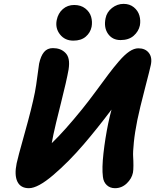

<svg xmlns="http://www.w3.org/2000/svg" viewBox="-20 -1006 810 1002"><path d="M608.9 -796.9Q566.9 -796.9 543.9 -829.3Q521 -861.8 530.8 -910.2Q537.1 -942.9 564.5 -964.4Q591.8 -985.8 625 -985.8Q656.7 -985.8 678.5 -968Q700.2 -950.2 707.5 -924.8Q714.8 -899.4 710 -873Q703.1 -841.8 677.5 -819.3Q651.9 -796.9 608.9 -796.9ZM362.8 -793.9Q318.8 -793.9 293.2 -826.2Q267.6 -858.4 275.9 -900.9Q283.2 -937 307.9 -958.5Q332.5 -980 367.2 -980Q401.9 -980 425 -961.9Q448.2 -943.8 455.6 -918.2Q462.9 -892.6 458 -866.2Q451.7 -835.4 427.5 -814.7Q403.3 -793.9 362.8 -793.9ZM130.9 -23.9Q87.4 -23.9 70.8 -58.1Q54.2 -92.3 66.9 -153.8Q71.8 -179.2 109.1 -312Q146.5 -444.8 162.1 -523.9Q168.9 -559.1 175.3 -609.9Q181.6 -660.6 184.1 -673.8Q192.9 -714.4 210 -734.6Q227.1 -754.9 255.9 -754.9Q275.4 -754.9 291.5 -749.3Q307.6 -743.7 321 -730.5Q334.5 -717.3 338.6 -696Q342.8 -674.8 337.9 -643.1Q327.6 -585 297.6 -466.1Q267.6 -347.2 258.8 -304.2Q254.4 -280.3 250 -258.8Q315.9 -321.8 409.2 -437Q440.4 -475.6 480.2 -529.5Q520 -583.5 545.9 -618.2Q571.8 -652.8 601.1 -686.8Q630.4 -720.7 655 -737.3Q679.7 -753.9 702.1 -753.9Q738.3 -753.9 756.8 -730Q775.4 -706.1 767.1 -667Q763.2 -647.5 736.1 -543.2Q709 -439 696.8 -379.9Q683.6 -314.5 678.5 -263.2Q673.3 -211.9 674.8 -189.5Q676.3 -167 676.3 -142.3Q676.3 -117.7 673.8 -105Q667.5 -73.7 641.4 -48.8Q615.2 -23.9 580.1 -23.9Q554.2 -23.9 537.1 -40Q520 -56.2 517.1 -83Q511.2 -128.4 520 -206.3Q528.8 -284.2 544.9 -362.8Q554.7 -407.7 562 -434.1Q485.4 -332.5 417 -252.9Q338.9 -161.6 258.3 -92.8Q177.7 -23.9 130.9 -23.9Z"/></svg>

Font: Shantell Sans Bouncy
Style: Bold Italic
Weight: 700
Italic angle: -11.31°
Designer: Stephen Nixon, Anya Danilova, Shantell Martin
Foundry: Arrow Type
Version: Version 1.006;[9816181b4]